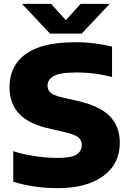

<svg xmlns="http://www.w3.org/2000/svg" viewBox="-20 -970 674 1000"><path d="M280 10Q215.5 10 157 1Q98.5 -8 49 -23.5V-182.5Q82 -171.5 122.8 -163.5Q163.5 -155.5 204.5 -151.5Q245.5 -147.5 280.5 -147.5Q352.5 -147.5 379.2 -165.5Q406 -183.5 406 -214.5Q406 -241 386.5 -255.8Q367 -270.5 310 -283.5L246 -298Q133.5 -322 81.5 -375.5Q29.5 -429 29.5 -516.5Q29.5 -627.5 114.2 -688.8Q199 -750 370 -750Q427 -750 476.2 -743.5Q525.5 -737 563.5 -727.5V-568.5Q526.5 -579.5 477.2 -586Q428 -592.5 379 -592.5Q291 -592.5 259.2 -573.5Q227.5 -554.5 227.5 -525Q227.5 -500.5 244 -486.5Q260.5 -472.5 309 -461.5L373 -447Q496.5 -420.5 550.2 -366.5Q604 -312.5 604 -226Q604 -116.5 517.8 -53.2Q431.5 10 280 10ZM240.5 -795 94.5 -950H246L323 -865L400 -950H551.5L405.5 -795Z"/></svg>

Font: Encode Sans SmExp XBd
Style: Regular
Weight: 800
Width: 6
Designer: Multiple Designers
Foundry: Impallari Type
Version: Version 3.002; ttfautohint (v1.8.3) -l 8 -r 50 -G 200 -x 14 